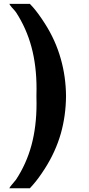

<svg xmlns="http://www.w3.org/2000/svg" viewBox="-20 -793 462 998"><path d="M296.4 -99.6Q269 -3.9 213.4 83Q179.7 135.7 152.3 166.5L135.3 185.5H28.3Q32.2 177.7 41.5 167Q56.6 149.9 63 141.1Q117.2 59.1 143.6 -38.3Q169.9 -135.7 169.9 -254.4Q169.9 -274.4 169.4 -293.5Q169.9 -312.5 169.9 -332Q169.9 -450.7 143.6 -548.6Q117.2 -646.5 63 -729.5Q57.1 -737.8 41.5 -754.4Q32.2 -765.6 28.3 -772.9H135.3L152.3 -754.4Q179.7 -723.1 213.4 -670.4Q269 -583.5 295.9 -487.3Q322.3 -395 323.2 -293.5Q322.3 -191.9 296.4 -99.6Z"/></svg>

Font: Lapsus Pro (theguybrush.com)
Style: Bold
Weight: 700
Designer: Jose Roses
Version: Version 1.00 February 9, 2018, initial release